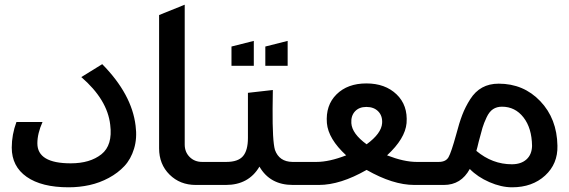

<svg xmlns="http://www.w3.org/2000/svg" viewBox="-20 -787 2422 817"><path d="M161 -268Q139 -219 139 -177Q139 -92 281 -92Q363 -92 411.5 -130.5Q460 -169 449 -256Q437 -363 326 -459L415 -514Q541 -386 557 -252Q564 -199 550.5 -154.5Q537 -110 509.5 -80.5Q482 -51 443 -30Q404 -9 361 0.5Q318 10 272 10Q157 10 93.5 -34.5Q30 -79 30 -159Q30 -214 50 -268Z M657 -723 766 -767V-172Q766 -140 787 -119Q808 -98 840 -98H929V0H813Q746 0 701.5 -44Q657 -88 657 -156Z M1141 -404Q1141 -376 1140 -325Q1139 -187 1150 -149Q1168 -99 1224 -98H1319V0H1226Q1129 0 1084 -78Q1038 0 941 0H847V-98H943Q993 -98 1014 -122.5Q1035 -147 1035 -200V-392ZM965 -507V-589L1060 -613V-507ZM1109 -507V-589L1204 -613V-507Z M1743 0Q1652 0 1540 -64Q1428 0 1337 0H1245V-98H1327Q1381 -98 1453 -126Q1377 -196 1371 -263Q1365 -339 1412 -385.5Q1459 -432 1539 -432Q1619 -432 1667.5 -385.5Q1716 -339 1710 -263Q1704 -197 1627 -126Q1699 -98 1753 -98H1836V0ZM1475 -263Q1478 -218 1540 -173Q1603 -219 1606 -263Q1608 -294 1589.5 -313Q1571 -332 1539 -332Q1508 -332 1490.5 -313Q1473 -294 1475 -263Z M2158 -88Q2197 -88 2220 -108.5Q2243 -129 2244 -166Q2243 -242 2207.5 -287.5Q2172 -333 2116 -333Q2094 -333 2078 -322.5Q2062 -312 2050.5 -287.5Q2039 -263 2033 -243Q2027 -223 2017 -184Q2011 -158 2007 -145Q2075 -88 2158 -88ZM1770 0V-98H1847Q1877 -98 1888.5 -118Q1900 -138 1921 -214Q1934 -264 1947 -298Q1960 -332 1981 -365Q2002 -398 2032 -414.5Q2062 -431 2102 -431Q2208 -431 2279 -356.5Q2350 -282 2352 -167Q2354 -90 2299.5 -40Q2245 10 2159 10Q2113 10 2062.5 -12Q2012 -34 1979 -68Q1942 0 1869 0Z"/></svg>

Font: LT Superior Semi-bold
Style: Regular
Weight: 600
Designer: Daniel Lyons
Foundry: LyonsType
Version: Version 1.0